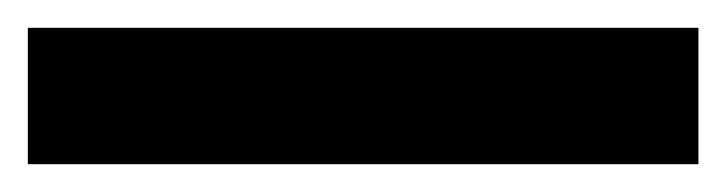

<svg xmlns="http://www.w3.org/2000/svg" viewBox="-22 55 522 138"><path d="M480 173H-2V75H480Z"/></svg>

Font: Noto Sans Cherokee
Style: Bold
Weight: 700
Designer: Monotype Design Team
Foundry: Monotype Imaging Inc.
Version: Version 2.001; ttfautohint (v1.8.4.7-5d5b)